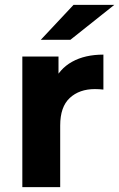

<svg xmlns="http://www.w3.org/2000/svg" viewBox="-20 -771 491 791"><path d="M72 0V-538H221V-386L200 -430Q224 -487 277 -516.5Q330 -546 406 -546V-402Q396 -403 388 -403.5Q380 -404 371 -404Q307 -404 267.5 -367.5Q228 -331 228 -254V0ZM148 -607 283 -751H451L270 -607Z"/></svg>

Font: Montserrat Thin
Style: Bold
Weight: 700
Version: Version 9.000